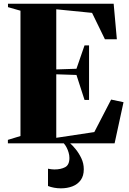

<svg xmlns="http://www.w3.org/2000/svg" viewBox="-20 -763 688 1022"><path d="M89 -39V-706L22.5 -725V-743H585L602 -554H538.5L470 -694.5L279.5 -713.5V-393.5L387 -397L430 -521.5H454V-231H430L387 -364L279.5 -367.5V-29.5L482 -60L571.5 -233L637.5 -219L590 0H22V-18.5ZM304 239.5Q285.5 239.5 267.8 236.2Q250 233 235.5 227V135Q243.5 137 253.8 138Q264 139 270 139Q303.5 139 326.5 127Q349.5 115 349.5 77.5Q349.5 63.5 345.2 49Q341 34.5 334.2 21.5Q327.5 8.5 319.5 0H338H353.5Q365.5 10 382.5 30.8Q399.5 51.5 412.8 79Q426 106.5 426 138Q426 173 409.8 195.5Q393.5 218 365.8 228.8Q338 239.5 304 239.5Z"/></svg>

Font: Merriweather 144pt Black
Style: Regular
Weight: 900
Version: Version 2.100